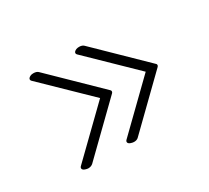

<svg xmlns="http://www.w3.org/2000/svg" viewBox="-77 -624 608 559"><g transform="rotate(-30 227.0 -345.0)"><path d="M234.9 -185.5Q244.6 -185.5 250 -190.9L403.3 -340.3Q405.8 -342.8 405.8 -345.7Q405.8 -349.1 402.8 -351.1L250 -500Q244.6 -505.4 234.4 -505.4Q229 -505.4 224.6 -503.9Q215.8 -500 215.8 -494.6Q215.8 -491.7 218.3 -489.3L366.2 -345.7L218.3 -201.7Q215.8 -199.2 215.8 -196.3Q215.8 -190.4 224.6 -187.5Q230.5 -185.5 234.9 -185.5ZM81.1 -185.5Q90.3 -185.5 96.7 -190.9L250 -340.3Q252.4 -342.8 252.4 -345.7Q252.4 -349.1 249.5 -351.1L96.7 -500Q91.3 -505.4 80.6 -505.4Q74.7 -505.4 71.3 -503.9Q62.5 -500 62.5 -494.6Q62.5 -491.7 64.9 -489.3L212.9 -345.7L64.9 -201.7Q62.5 -199.2 62.5 -196.3Q62.5 -190.4 71.3 -187.5Q77.1 -185.5 81.1 -185.5Z"/></g></svg>

Font: Gayathri Thin
Style: Regular
Weight: 100
Designer: Binoy Dominic <binoy.domenic@gmail.com>
Foundry: SMC
Version: Version 1.000